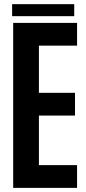

<svg xmlns="http://www.w3.org/2000/svg" viewBox="-20 -911 416 931"><path d="M43.9 0V-800H353.7V-689.7H168.7V-460.9H343.7V-350.6H168.7V-110.3H353.7V0ZM38.8 -890.8H339.9V-832.6H38.8Z"/></svg>

Font: Big Shoulders Display SC Thin
Style: Regular
Weight: 100
Designer: Patric King
Foundry: XO Type Co
Version: Version 2.002